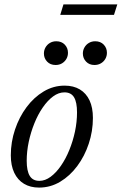

<svg xmlns="http://www.w3.org/2000/svg" viewBox="-20 -840 552 870"><path d="M273 -452Q313 -452 341.8 -434.8Q370.5 -417.5 385.8 -385Q401 -352.5 401 -305.5Q401 -245.5 382.2 -189Q363.5 -132.5 330.2 -87.8Q297 -43 252.8 -16.5Q208.5 10 157 10Q117.5 10 88.8 -7.2Q60 -24.5 44.5 -57.2Q29 -90 29 -136Q29 -196.5 48 -253Q67 -309.5 100.2 -354.2Q133.5 -399 177.8 -425.5Q222 -452 273 -452ZM158.5 -20.5Q184.5 -20.5 209.5 -39Q234.5 -57.5 256.2 -89Q278 -120.5 294.2 -160.5Q310.5 -200.5 319.8 -244.2Q329 -288 329 -330.5Q329 -377 315.5 -399.2Q302 -421.5 272 -421.5Q245.5 -421.5 220.5 -403Q195.5 -384.5 173.8 -353Q152 -321.5 135.8 -281.2Q119.5 -241 110.2 -197.2Q101 -153.5 101 -111.5Q101 -65.5 114.8 -43Q128.5 -20.5 158.5 -20.5ZM232 -545.5Q208 -545.5 193.5 -560.8Q179 -576 179 -597.5Q179 -612.5 186.2 -625.2Q193.5 -638 206.2 -645.5Q219 -653 235 -653Q259 -653 273.5 -637.8Q288 -622.5 288 -601Q288 -585.5 280.8 -573Q273.5 -560.5 261 -553Q248.5 -545.5 232 -545.5ZM408 -545.5Q384.5 -545.5 370 -560.8Q355.5 -576 355.5 -597.5Q355.5 -612.5 362.8 -625.2Q370 -638 382.8 -645.5Q395.5 -653 411.5 -653Q435.5 -653 450 -637.8Q464.5 -622.5 464.5 -601Q464.5 -585.5 457.2 -573Q450 -560.5 437.2 -553Q424.5 -545.5 408 -545.5ZM253 -772.5 267.5 -820H511.5L496.5 -772.5Z"/></svg>

Font: Newsreader 28pt
Style: Italic
Weight: 400
Italic angle: -17°
Version: Version 1.003